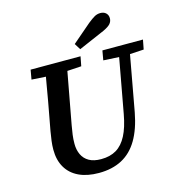

<svg xmlns="http://www.w3.org/2000/svg" viewBox="-127 -985 1027 1111"><g transform="rotate(-15 387.0 -430.0)"><path d="M220 -599 91 -607 101 -664H400L389 -607L258 -599ZM329 16Q259 16 209.5 -7.5Q160 -31 134 -75.5Q108 -120 108 -182Q108 -208 111.5 -235Q115 -262 120 -291L133 -361Q143 -411 151.5 -461.5Q160 -512 169 -562.5Q178 -613 187 -664H316L247 -291Q242 -263 238.5 -237.5Q235 -212 235 -183Q235 -147 248.5 -118.5Q262 -90 290 -74Q318 -58 362 -58Q416 -58 453.5 -80.5Q491 -103 516 -151Q541 -199 555 -276L626 -664H691L619 -269Q601 -173 563.5 -109.5Q526 -46 467.5 -15Q409 16 329 16ZM632 -601 521 -607 531 -664H774L763 -607L661 -601ZM386 -741Q415 -766 443 -790Q471 -814 499 -838Q524 -858 540 -867Q556 -876 575 -876Q596 -876 608.5 -864Q621 -852 621 -833Q621 -815 609.5 -801Q598 -787 566 -772Q527 -755 487.5 -738Q448 -721 409 -704Z"/></g></svg>

Font: Source Serif 4 SemiBold
Style: Italic
Weight: 600
Italic angle: -12°
Designer: Frank Grießhammer
Foundry: Adobe Systems Incorporated
Version: Version 4.004;hotconv 1.0.116;makeotfexe 2.5.65601